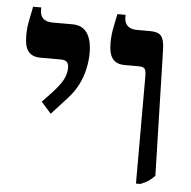

<svg xmlns="http://www.w3.org/2000/svg" viewBox="-49 -696 748 751"><g transform="rotate(5 325.0 -320.0)"><path d="M512 7V-414Q512 -436 506.5 -443.5Q501 -451 481 -451H428Q396 -451 380.5 -470Q365 -489 365 -533Q365 -549 366.5 -564Q368 -579 372 -598.5Q376 -618 382 -647H414V-637Q414 -616 426.5 -604Q439 -592 464 -592H516Q547 -592 559 -577.5Q571 -563 572 -523L585 -30Q572 -16 559.5 -8Q547 0 529 7ZM156 -236 117 -280 155 -320Q187 -355 197.5 -377Q208 -399 208 -421Q208 -436 201 -443.5Q194 -451 175 -451H97Q65 -451 49.5 -470Q34 -489 34 -533Q34 -549 35.5 -563.5Q37 -578 41 -597Q45 -616 51 -647H83V-637Q83 -614 96 -603Q109 -592 133 -592H210Q249 -592 268 -564.5Q287 -537 287 -486Q287 -456 280 -423.5Q273 -391 257.5 -360.5Q242 -330 218 -304Z"/></g></svg>

Font: Noto Serif Hebrew SemiBold
Style: Regular
Weight: 600
Version: Version 2.003